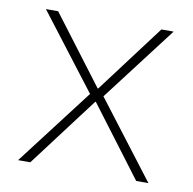

<svg xmlns="http://www.w3.org/2000/svg" viewBox="-64 -585 655 650"><g transform="rotate(10 263.0 -260.0)"><path d="M39 0 240 -263 43 -520H85L262 -286H264L440 -520H482L286 -263L487 0H445L264 -240H262L81 0Z"/></g></svg>

Font: M PLUS 2 ExtraLight
Style: Regular
Weight: 250
Designer: Coji Morishita
Foundry: UNDERFOREST DESIGN
Version: Version 1.001